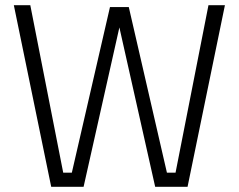

<svg xmlns="http://www.w3.org/2000/svg" viewBox="-20 -715 914 735"><path d="M841 -695 698 0H574L437 -610L300 0H176L33 -695H96L222 -54H255L401 -688H473L619 -54H652L778 -695Z"/></svg>

Font: Cairo Light
Style: Regular
Weight: 300
Designer: Mohamed Gaber, Accademia di Belle Arti di Urbino and others
Foundry: Kief Type Foundry, Accademia di Belle Arti di Urbino and others
Version: Version 3.011